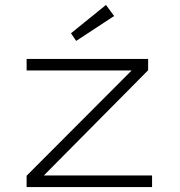

<svg xmlns="http://www.w3.org/2000/svg" viewBox="-20 -759 730 779"><path d="M88 0V-46L528 -487L554 -473H88V-520H581V-474L137 -26L120 -47H597V0ZM289 -593 268 -624 410 -739 443 -694Z"/></svg>

Font: Lexend Zetta ExtraLight
Style: Regular
Weight: 250
Version: Version 1.007